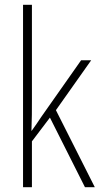

<svg xmlns="http://www.w3.org/2000/svg" viewBox="-20 -780 419 800"><path d="M113 -370V-760H76V0H113V-191L188 -290L334 0H375L213 -321L360 -529H318L152 -293C138 -272 128 -257 112 -235H111C113 -281 113 -322 113 -370Z"/></svg>

Font: Noto Sans Malayalam Condensed ExtraLight
Style: Regular
Weight: 200
Width: 3
Designer: Jelle Bosma - Monotype Design Team
Foundry: Monotype Imaging Inc.
Version: Version 2.104